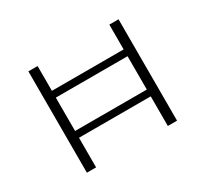

<svg xmlns="http://www.w3.org/2000/svg" viewBox="-102 -610 811 758"><g transform="rotate(-30 303.5 -231.0)"><path d="M467 0V-462H509V0ZM98 0V-462H140V0ZM112 -135V-166H494V-135ZM112 -318V-349H494V-318Z"/></g></svg>

Font: Ysabeau SC ExtraLight
Style: Regular
Weight: 250
Designer: Christian Thalmann (Catharsis Fonts)
Version: Version 2.001;gftools[0.9.30]; featfreeze: smcp